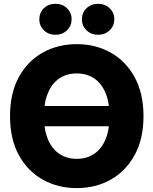

<svg xmlns="http://www.w3.org/2000/svg" viewBox="-20 -968 798 999"><path d="M618.2 -416.5V-311H158.7V-416.5ZM379.4 10.7Q281.2 10.7 202.4 -33.4Q123.5 -77.6 77.9 -161.1Q32.2 -244.6 32.2 -363.3Q32.2 -482.9 77.9 -566.7Q123.5 -650.4 202.4 -694.3Q281.2 -738.3 379.4 -738.3Q477.5 -738.3 555.9 -694.3Q634.3 -650.4 680.4 -566.7Q726.6 -482.9 726.6 -363.3Q726.6 -244.6 680.4 -160.9Q634.3 -77.1 555.9 -33.2Q477.5 10.7 379.4 10.7ZM379.4 -141.6Q431.6 -141.6 470 -167.5Q508.3 -193.4 529.1 -242.9Q549.8 -292.5 549.8 -363.3Q549.8 -434.6 529.1 -484.4Q508.3 -534.2 470 -560.1Q431.6 -585.9 379.4 -585.9Q327.1 -585.9 288.8 -560.1Q250.5 -534.2 229.5 -484.4Q208.5 -434.6 208.5 -363.3Q208.5 -292.5 229.5 -242.9Q250.5 -193.4 288.8 -167.5Q327.1 -141.6 379.4 -141.6ZM490.2 -787.1Q454.6 -787.1 430.4 -810.3Q406.2 -833.5 406.2 -867.7Q406.2 -902.3 430.4 -925.3Q454.6 -948.2 490.2 -948.2Q526.4 -948.2 550.5 -925.3Q574.7 -902.3 574.7 -867.7Q574.7 -833.5 550.5 -810.3Q526.4 -787.1 490.2 -787.1ZM268.6 -787.1Q232.4 -787.1 208.5 -810.3Q184.6 -833.5 184.6 -867.7Q184.6 -902.3 208.5 -925.3Q232.4 -948.2 268.6 -948.2Q304.7 -948.2 328.6 -925.3Q352.5 -902.3 352.5 -867.7Q352.5 -833.5 328.6 -810.3Q304.7 -787.1 268.6 -787.1Z"/></svg>

Font: Inter 24pt ExtraBold
Style: Regular
Weight: 800
Designer: Rasmus Andersson
Foundry: rsms
Version: Version 4.001;git-66647c0bb